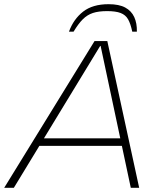

<svg xmlns="http://www.w3.org/2000/svg" viewBox="-63 -896 737 916"><path d="M-43 0 388 -700H449L601 0H561L417 -677H415L3 0ZM103 -200 110 -236H535L528 -200ZM266 -745Q288 -805 333.5 -840.5Q379 -876 455 -876Q505 -876 534.5 -860Q564 -844 577.5 -814.5Q591 -785 590 -745H568Q560 -783 548 -804Q536 -825 512.5 -834Q489 -843 448 -843Q407 -843 380 -834Q353 -825 332 -804Q311 -783 288 -745Z"/></svg>

Font: REM Thin
Style: Italic
Weight: 250
Italic angle: -11°
Designer: Octavio Pardo
Foundry: Ashler Design
Version: Version 1.005;gftools[0.9.28]